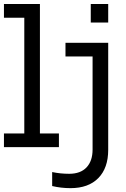

<svg xmlns="http://www.w3.org/2000/svg" viewBox="-20 -745 640 972"><path d="M527.8 13.7Q527.8 105.5 477.8 156.5Q427.7 207.5 336.9 207.5Q289.1 207.5 244.1 196.8V126Q285.6 134.8 330.1 134.8Q387.7 134.8 418.2 102.3Q448.7 69.8 448.7 12.2V-459H311.5V-528.3H527.8ZM439.5 -630.9V-724.6H527.8V-630.9ZM182.1 -69.3H278.3V0H0V-69.3H103V-655.3H0V-724.6H182.1Z"/></svg>

Font: Cousine
Style: Regular
Weight: 400
Monospace: yes
Designer: Steve Matteson
Foundry: Ascender Corporation
Version: Version 1.20